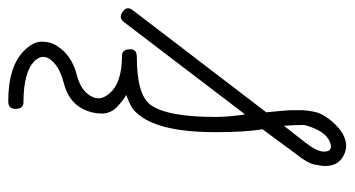

<svg xmlns="http://www.w3.org/2000/svg" viewBox="-212 -380 839 454"><g transform="rotate(-90 207.0 -153.5)"><path d="M168 57Q173 108 173 116.5Q173 125 173 138.5Q173 152 169 171.5Q165 191 146 213Q117 246 89 246Q79 246 70 242Q41 230 41 197Q41 188 44.5 171Q48 154 69 128L128 48Q121 9 121 -63Q121 -203 168 -251Q178 -263 209 -274Q199 -279 182 -294.5Q165 -310 165 -332Q165 -354 175 -375Q192 -410 236.5 -421.5Q281 -433 295 -457Q299 -463 299 -471Q299 -479 291 -489Q265 -517 192 -517Q176 -517 176 -536Q176 -553 194 -553Q278 -553 315 -514Q335 -494 335 -473.5Q335 -453 325 -438Q303 -402 253 -390Q218 -380 206 -357Q201 -349 201 -339Q201 -329 210 -317Q234 -284 302 -284Q317 -284 317 -264Q317 -249 299 -249Q210 -249 186 -217Q157 -178 157 -63Q157 -31 163 7L381 -279Q387 -287 393.5 -287Q400 -287 407 -281.5Q414 -276 414 -270Q414 -264 409 -258ZM96 150Q75 177 75 193.5Q75 210 87 210Q91 210 97 208Q125 197 138 147Q138 120 136 99Z"/></g></svg>

Font: Gruenewald VA
Style: Regular
Weight: 400
Designer: Peter Wiegel
Foundry: Peter Wiegel, nach dem Schriftentwurf von Dr. H. Gr¸newald
Version: Version 0.007